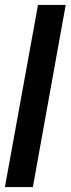

<svg xmlns="http://www.w3.org/2000/svg" viewBox="-28 -693 288 783"><path d="M-8 70 127 -673H240L106 70Z"/></svg>

Font: Bricolage Grotesque 48pt Condensed SemiBold
Style: Regular
Weight: 600
Width: 3
Designer: Mathieu Triay
Foundry: Atelier Triay
Version: Version 1.000; ttfautohint (v1.8.4.7-5d5b);gftools[0.9.32]